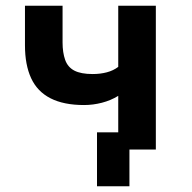

<svg xmlns="http://www.w3.org/2000/svg" viewBox="-20 -521 668 669"><path d="M431 128H318V-60H497V0H431ZM392 0V-187Q366 -171 335 -163Q304 -155 273 -155Q202 -155 156 -178.5Q110 -202 88.5 -248.5Q67 -295 67 -363V-501H198V-373Q198 -338 207 -312.5Q216 -287 239 -275Q262 -263 303 -263Q329 -263 352 -269Q375 -275 392 -288V-501H523V0Z"/></svg>

Font: Nunito Sans 7pt SemiCondensed
Style: Bold
Weight: 700
Width: 4
Designer: Vernon Adams
Foundry: Vernon Adams
Version: Version 3.101;gftools[0.9.27]